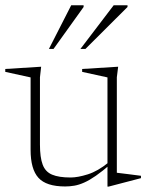

<svg xmlns="http://www.w3.org/2000/svg" viewBox="-25 -697 556 728"><path d="M126.5 -148.5Q126.5 -100 136.8 -72.8Q147 -45.5 172.5 -34.8Q198 -24 242.5 -24Q270 -24 308 -36Q346 -48 386.5 -81L395.5 -75.5Q363 -47.5 338.5 -30.5Q314 -13.5 294.2 -4.8Q274.5 4 257 7Q239.5 10 222 10Q150.5 10 120.8 -22.8Q91 -55.5 91 -129V-403.5L-5 -424.5V-435.5L131 -444L126.5 -404ZM382.5 10.5V-71.5V-403.5L286.5 -424.5V-435.5L423 -444L418 -404V-42Q422.5 -41.5 434 -40Q445.5 -38.5 460.2 -36.8Q475 -35 488.2 -33.2Q501.5 -31.5 509.5 -30.5V-21.5L387 10.5ZM280 -511.5 406 -677H458.5V-670.5L299 -511.5ZM160.5 -511.5 245 -677H292V-670.5L178 -511.5Z"/></svg>

Font: Newsreader 24pt ExtraLight
Style: Regular
Weight: 250
Designer: Hugues Gentile
Foundry: Production Type
Version: Version 1.003